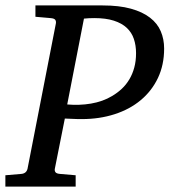

<svg xmlns="http://www.w3.org/2000/svg" viewBox="-37 -691 628 711"><path d="M466.8 -494.1Q466.8 -522.9 458.7 -546.9Q450.7 -570.8 432.4 -587.9Q414.1 -605 384.5 -614.5Q355 -624 312 -624Q302.7 -624 292.2 -623.5Q281.7 -623 273.9 -622.1L211.9 -304.2Q233.9 -302.2 256.1 -303Q278.3 -303.7 299.8 -307.4Q321.3 -311 341.3 -318.1Q361.3 -325.2 378.9 -335.9Q397.9 -347.2 414.1 -362.3Q430.2 -377.4 441.9 -397Q453.6 -416.5 460.2 -440.7Q466.8 -464.8 466.8 -494.1ZM570.8 -511.2Q570.8 -450.7 547.9 -402.3Q524.9 -354 484.1 -320.1Q443.4 -286.1 387.5 -268.1Q331.5 -250 266.1 -250Q258.3 -250 247.6 -250.2Q236.8 -250.5 227.1 -251Q215.3 -251.5 203.1 -252L166 -65.9Q164.6 -58.6 168.5 -53.2Q172.4 -47.9 186 -46.9L243.2 -42V0H-17.1V-42L41 -46.9Q60.5 -48.3 64.9 -65.9L169.9 -604Q171.4 -612.3 167.5 -617.7Q163.6 -623 149.9 -624L94.2 -628.9V-670.9H342.8Q404.3 -670.9 447.5 -658.9Q490.7 -647 518.3 -625.7Q545.9 -604.5 558.3 -575.2Q570.8 -545.9 570.8 -511.2Z"/></svg>

Font: Charis SIL
Style: Italic
Weight: 400
Italic angle: -11°
Foundry: SIL International
Version: Version 4.112